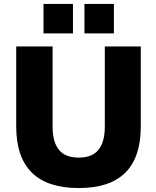

<svg xmlns="http://www.w3.org/2000/svg" viewBox="-20 -940 791 971"><path d="M378 11Q220 11 141 -67Q62 -145 62 -300V-705H246V-299Q246 -222 278 -182.5Q310 -143 378 -143Q446 -143 478 -182.5Q510 -222 510 -299V-705H692V-300Q692 -145 614 -67Q536 11 378 11ZM407 -771V-920H556V-771ZM200 -771V-920H349V-771Z"/></svg>

Font: Mulish ExtraLight Black
Style: Regular
Weight: 900
Version: Version 3.603